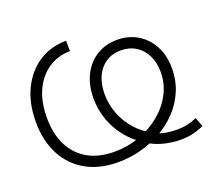

<svg xmlns="http://www.w3.org/2000/svg" viewBox="-125 -907 1219 1088"><g transform="rotate(-20 485.0 -363.0)"><path d="M792.5 11.7Q752.9 11.7 714.4 4.4Q675.8 -2.9 642.6 -16.8Q609.4 -30.8 584.5 -50.3Q531.2 -83 490.7 -133.1Q450.2 -183.1 427.5 -245.6Q404.8 -308.1 404.8 -377Q404.8 -457 435.1 -517.1Q465.3 -577.1 519.3 -610.6Q573.2 -644 642.6 -644Q712.9 -644 766.6 -611.3Q820.3 -578.6 850.8 -521Q881.3 -463.4 881.3 -387.7Q881.3 -313.5 855 -251.2Q828.6 -189 782.7 -140.4Q736.8 -91.8 677 -58.1Q617.2 -24.4 550.3 -7.1Q483.4 10.3 415 10.3Q301.8 10.3 220.5 -36.1Q139.2 -82.5 95.7 -166.5Q52.2 -250.5 52.2 -363.3Q52.2 -475.6 93 -559.8Q133.8 -644 205.8 -690.9Q277.8 -737.8 371.1 -737.8V-674.8Q299.8 -674.8 242.7 -637.7Q185.5 -600.6 152.3 -531Q119.1 -461.4 119.1 -363.3Q119.1 -268.6 153.6 -198.7Q188 -128.9 254.2 -90.8Q320.3 -52.7 415 -52.7Q494.6 -52.7 566.4 -78.6Q638.2 -104.5 693.8 -150.1Q749.5 -195.8 781.7 -256.6Q814 -317.4 814 -387.7Q814 -446.8 792.2 -490Q770.5 -533.2 732.2 -556.9Q693.8 -580.6 642.6 -580.6Q591.3 -580.6 553 -555.7Q514.6 -530.8 493.4 -485.4Q472.2 -439.9 472.2 -378.9Q472.2 -316.4 494.6 -258.8Q517.1 -201.2 557.1 -155.5Q597.2 -109.9 649.4 -84Q676.8 -64.9 712.6 -57.1Q748.5 -49.3 793.5 -49.3Q822.3 -49.3 850.3 -54.9Q878.4 -60.5 910.6 -75.2L931.6 -19.5Q912.1 -10.7 890.4 -3.4Q868.7 3.9 844.5 7.8Q820.3 11.7 792.5 11.7Z"/></g></svg>

Font: Inter 24pt Light
Style: Regular
Weight: 300
Designer: Rasmus Andersson
Foundry: rsms
Version: Version 4.001;git-66647c0bb